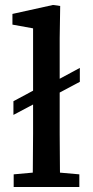

<svg xmlns="http://www.w3.org/2000/svg" viewBox="-20 -752 373 772"><path d="M170 -418V-362L34 -290V-345ZM301 -479V-423L162 -349V-404ZM35 0V-51L146 -61H186L299 -51V0ZM111 0Q112 -36 112 -72Q112 -108 112.5 -144Q113 -180 113 -215V-638L30 -653V-696L193 -732L222 -728L220 -598V-215Q220 -179 220.5 -143.5Q221 -108 221 -72Q221 -36 222 0Z"/></svg>

Font: Source Serif 4 Medium
Style: Regular
Weight: 500
Designer: Frank Grießhammer
Foundry: Adobe Systems Incorporated
Version: Version 4.004;hotconv 1.0.116;makeotfexe 2.5.65601